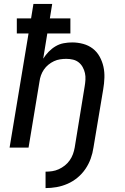

<svg xmlns="http://www.w3.org/2000/svg" viewBox="-20 -755 640 982"><path d="M213 207V123Q230 123 247 120.5Q264 118 280.5 110.5Q297 103 311.5 91.5Q326 80 336.5 65Q347 50 353 33.5Q359 17 362 0L413 -313Q416 -330 417 -347.5Q418 -365 414.5 -381Q411 -397 403 -411.5Q395 -426 382.5 -436Q370 -446 353.5 -450Q337 -454 319 -454Q303 -454 287 -451.5Q271 -449 256 -442Q241 -435 227.5 -424Q214 -413 204.5 -399Q195 -385 189.5 -369.5Q184 -354 182 -338L126 0H29L126 -584H66V-661H139L151 -735H247L235 -661H340V-584H222L201 -455Q213 -474 229 -490.5Q245 -507 264.5 -518.5Q284 -530 306 -534Q328 -538 349 -538Q378 -538 405.5 -530.5Q433 -523 454.5 -506.5Q476 -490 489.5 -465.5Q503 -441 509 -414Q515 -387 514 -357.5Q513 -328 508 -299L458 0Q454 28 444 56Q434 84 417 109Q400 134 376.5 153.5Q353 173 325.5 185Q298 197 269.5 202Q241 207 213 207Z"/></svg>

Font: Iosevka Curly MdExObl
Style: Regular
Weight: 500
Width: 7
Italic angle: -9°
Monospace: yes
Designer: Belleve Invis
Foundry: Belleve Invis
Version: Version 11.1.0; ttfautohint (v1.8.3)